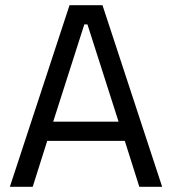

<svg xmlns="http://www.w3.org/2000/svg" viewBox="-20 -720 663 740"><path d="M248 -700 18 0H106L162 -177H461L517 0H605L375 -700ZM185 -251 305 -626H317L437 -251Z"/></svg>

Font: Space Text
Style: Regular
Weight: 400
Designer: Florian Karsten (Space Text), Colophon Foundry (Space Mono)
Foundry: Florian Karsten
Version: Version 1.003;PS 001.003;hotconv 1.0.88;makeotf.lib2.5.64775